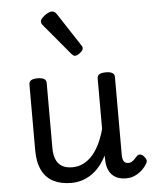

<svg xmlns="http://www.w3.org/2000/svg" viewBox="-58 -887 762 953"><g transform="rotate(-5 323.0 -410.5)"><path d="M260 17Q207 17 170 -2Q133 -21 113.5 -60.5Q94 -100 94 -161V-489Q94 -502 104.5 -508.5Q115 -515 136 -515Q158 -515 169 -508.5Q180 -502 180 -489V-163Q180 -129 190 -106Q200 -83 220 -71.5Q240 -60 271 -60Q301 -60 326.5 -73Q352 -86 372.5 -109.5Q393 -133 408.5 -166Q424 -199 434 -237V-489Q434 -502 444.5 -508.5Q455 -515 477 -515Q498 -515 509 -508.5Q520 -502 520 -489V-99Q520 -84 523.5 -74.5Q527 -65 534 -61Q541 -57 550 -57Q558 -57 565.5 -61Q573 -65 580.5 -72.5Q588 -80 595 -88Q602 -95 611.5 -93.5Q621 -92 630 -82Q637 -75 640 -65.5Q643 -56 637 -47Q626 -28 610 -13.5Q594 1 574.5 9.5Q555 18 533 18Q509 18 491.5 11.5Q474 5 462 -7.5Q450 -20 443.5 -37.5Q437 -55 436 -76L435 -104Q420 -74 400.5 -51Q381 -28 358.5 -13Q336 2 311 9.5Q286 17 260 17ZM332 -610Q328 -610 323.5 -613Q319 -616 313 -623L190 -770Q183 -778 180.5 -782.5Q178 -787 178 -794Q178 -803 188.5 -813.5Q199 -824 212.5 -831.5Q226 -839 236 -839Q250 -839 260 -824L367 -660Q372 -653 372.5 -650Q373 -647 373 -644Q373 -634 358 -622Q343 -610 332 -610Z"/></g></svg>

Font: Playwrite GB J
Style: Regular
Weight: 400
Designer: Veronika Burian, José Scaglione
Foundry: TypeTogether
Version: Version 1.002